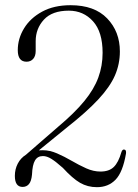

<svg xmlns="http://www.w3.org/2000/svg" viewBox="-20 -730 543 756"><path d="M38.5 -37.5Q38.5 -63.5 49.8 -85.5Q61 -107.5 82.5 -121L208.5 -230.5Q273.5 -285 312 -332Q350.5 -379 367.2 -425Q384 -471 384 -522Q384 -604.5 346.2 -646.2Q308.5 -688 251 -688Q185.5 -688 153 -652.8Q120.5 -617.5 120.5 -568V-529.5Q120.5 -509 110.5 -498Q100.5 -487 84.5 -487Q50 -487 50 -532.5Q50 -578 74.8 -618.5Q99.5 -659 146 -684.2Q192.5 -709.5 258 -709.5Q352 -709.5 402 -657.5Q452 -605.5 452 -527.5Q452 -477.5 432.5 -432.8Q413 -388 367 -338.5Q321 -289 241 -226L133 -138Q140.5 -138.5 148.5 -138.5Q176 -138.5 204.8 -126Q233.5 -113.5 262.2 -96.8Q291 -80 319.5 -67.2Q348 -54.5 375.5 -54.5Q409.5 -54.5 428 -72.5Q446.5 -90.5 458 -131Q462 -143 470 -141Q478 -139.5 476 -125Q463.5 -52 435 -22.5Q406.5 7 361.5 7Q325 7 295.2 -10.2Q265.5 -27.5 227.5 -69Q200 -93.5 182.2 -104.5Q164.5 -115.5 149 -115.5Q128 -115.5 117.8 -98.2Q107.5 -81 106 -42.5Q103.5 -16.5 94 -5.2Q84.5 6 69 6Q38.5 6 38.5 -37.5Z"/></svg>

Font: Fraunces 144pt Soft Light
Style: Regular
Weight: 300
Version: Version 1.000;[0bf87f6ff]